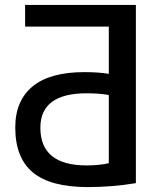

<svg xmlns="http://www.w3.org/2000/svg" viewBox="-20 -750 654 780"><path d="M422 -450V-642H82V-730H532V-6Q436 10 337 10Q185 10 113.5 -49.5Q42 -109 42 -232Q42 -341 112.5 -399Q183 -457 322 -457Q380 -457 422 -450ZM422 -364Q384 -371 332 -371Q144 -371 144 -231Q144 -78 332 -78Q383 -78 422 -87Z"/></svg>

Font: M PLUS 1p Medium
Style: Regular
Weight: 500
Version: Version 1.062